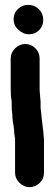

<svg xmlns="http://www.w3.org/2000/svg" viewBox="-20 -724 225 790"><path d="M158 -184 151 -242V-245L147 -281V-305L144 -341C143 -347 143 -353 143 -359V-483C143 -499 138 -513 126 -525C114 -537 100 -543 84 -543C68 -543 54 -537 42 -525C30 -513 24 -499 24 -483V-359C24 -339 25 -322 28 -307V-291C28 -276 29 -265 30 -259C31 -253 31 -248 31 -243C31 -238 32 -229 34 -217C36 -205 38 -195 38 -188C38 -181 39 -169 42 -153V-13C42 3 48 16 60 28C72 40 86 46 102 46C118 46 132 40 144 28C156 16 161 3 161 -13V-149ZM54 -687C42 -676 36 -662 36 -645C36 -628 42 -614 55 -602C68 -590 82 -583 99 -583C116 -583 130 -589 141 -600C152 -611 158 -625 158 -642C158 -659 152 -674 140 -686C128 -698 113 -704 96 -704C79 -704 66 -698 54 -687Z"/></svg>

Font: AppleStorm
Style: Xbd
Weight: 800
Foundry: Cannot Into Space Fonts
Version: Version 1.01